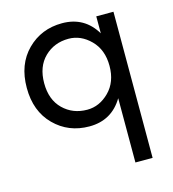

<svg xmlns="http://www.w3.org/2000/svg" viewBox="-104 -557 778 863"><g transform="rotate(-15 285.0 -125.0)"><path d="M273 -65Q330 -65 375 -110Q420 -155 420 -230Q420 -305 375 -350Q330 -395 273 -395Q206 -395 161 -351Q116 -307 116 -230Q116 -153 161 -109Q206 -65 273 -65ZM263 -470Q367 -470 420 -381V-460H500V220H420V-79Q367 10 263 10Q166 10 100.5 -55.5Q35 -121 35 -230Q35 -339 100.5 -404.5Q166 -470 263 -470Z"/></g></svg>

Font: renner_400book
Style: Book
Weight: 400
Version: Version 003.000 ; ttfautohint (v0.97) -l 8 -r 50 -G 200 -x 1